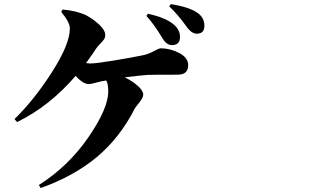

<svg xmlns="http://www.w3.org/2000/svg" viewBox="-20 -860 1540 938"><path d="M695.3 -782.2 703.1 -793Q786.1 -774.4 825.2 -743.2Q859.4 -716.8 859.4 -679.7Q859.4 -639.6 820.3 -639.6Q793.9 -639.6 774.4 -671.9Q732.4 -742.2 695.3 -782.2ZM279.3 -801.8 285.2 -813.5Q355.5 -807.6 403.3 -784.2Q438.5 -764.6 466.3 -738.3Q494.1 -711.9 494.1 -688.5Q494.1 -676.8 488.3 -668Q482.4 -659.2 469.7 -646.5Q457 -633.8 449.2 -622.1Q440.4 -607.4 400.4 -551.8Q416 -549.8 420.9 -549.8Q449.2 -549.8 537.6 -564.5Q626 -579.1 676.8 -589.8Q703.1 -594.7 730 -609.4Q756.8 -624 765.6 -624Q811.5 -624 855.5 -601.1Q899.4 -578.1 899.4 -542Q899.4 -495.1 848.6 -495.1Q718.8 -495.1 702.1 -494.1Q671.9 -492.2 589.8 -482.4Q629.9 -461.9 654.8 -439Q679.7 -416 679.7 -398.4Q679.7 -382.8 661.1 -359.9Q642.6 -336.9 638.7 -330.1Q565.4 -186.5 453.1 -92.8Q340.8 1 178.7 58.6L169.9 43.9Q314.5 -47.9 411.6 -189Q508.8 -330.1 508.8 -413.1Q508.8 -451.2 499 -466.8L475.6 -462.9Q465.8 -460.9 444.8 -455.1Q423.8 -449.2 414.1 -449.2Q385.7 -449.2 349.6 -489.3Q221.7 -340.8 63.5 -263.7L50.8 -278.3Q146.5 -371.1 233.9 -507.8Q321.3 -644.5 321.3 -720.7Q321.3 -751 279.3 -801.8ZM806.6 -829.1 814.5 -839.8Q903.3 -826.2 945.3 -796.9Q978.5 -773.4 978.5 -734.4Q978.5 -695.3 941.4 -695.3Q915 -695.3 888.7 -733.4Q851.6 -786.1 806.6 -829.1Z"/></svg>

Font: Bpmf Zihi Serif Heavy
Style: Heavy
Weight: 900
Foundry: But Ko
Version: Version 1.320